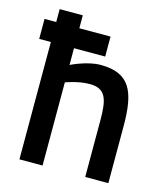

<svg xmlns="http://www.w3.org/2000/svg" viewBox="-107 -791 760 874"><g transform="rotate(15 273.0 -354.0)"><path d="M66 -553V0H175V-392C175 -392 232 -414 287 -414C364 -414 376 -365 376 -265V0H485V-268C485 -432 451 -511 312 -511C249 -511 175 -474 175 -474V-553H322V-647H175V-708H66V-647H11V-553Z"/></g></svg>

Font: RazerF5 SemiBold
Style: Regular
Weight: 600
Foundry: Razer Inc.
Version: Version 2